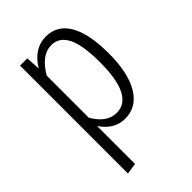

<svg xmlns="http://www.w3.org/2000/svg" viewBox="-220 -622 916 916"><g transform="rotate(-45 238.0 -164.5)"><path d="M269 -534.2Q344.7 -534.2 384.8 -466.1Q424.8 -397.9 424.8 -264.2Q424.8 -132.8 381.3 -60.8Q337.9 11.2 259.8 11.2Q187.5 11.2 140.1 -59.1V196.8L84 205.1V-522.9H132.8L137.2 -450.2Q188 -534.2 269 -534.2ZM251 -37.1Q365.2 -37.1 365.2 -264.2Q365.2 -379.9 338.4 -433.3Q311.5 -486.8 258.8 -486.8Q190.9 -486.8 140.1 -398.9V-115.2Q185.5 -37.1 251 -37.1Z"/></g></svg>

Font: Fira Sans Compressed Light
Style: Regular
Weight: 300
Width: 1
Designer: Carrois Corporate & Edenspiekermann AG
Foundry: Carrois Corporate GbR & Edenspiekermann AG
Version: Version 4.203;PS 004.203;hotconv 1.0.88;makeotf.lib2.5.64775